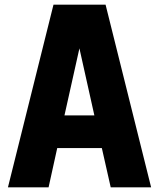

<svg xmlns="http://www.w3.org/2000/svg" viewBox="-20 -802 681 822"><path d="M627 0H454L416 -168H225L188 0H14L209 -782H432ZM384 -308 320 -595 256 -308Z"/></svg>

Font: Tanohe Sans
Style: Bold
Weight: 700
Designer: Village Type and Design LLC & Cristiano Sobral
Foundry: Cooper Hewitt Smithsonian Design Museum
Version: Version 1.00;September 29, 2021;FontCreator 13.0.0.2655 64-b